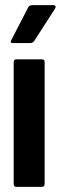

<svg xmlns="http://www.w3.org/2000/svg" viewBox="-20 -724 236 744"><path d="M43 0Q33 0 33 -12V-483Q33 -494 43 -494H143Q153 -494 153 -483V-12Q153 0 143 0ZM30 -557Q17 -557 24 -569L89 -695Q94 -704 104 -704H188Q193 -704 195 -700Q197 -696 193 -690L113 -566Q107 -557 96 -557Z"/></svg>

Font: Sofia Sans Extra Condensed ExtraBold
Style: Regular
Weight: 800
Designer: Botio Nikoltchev, Ani Petrova
Foundry: lettersoup
Version: Version 4.101; ttfautohint (v1.8.4.7-5d5b)